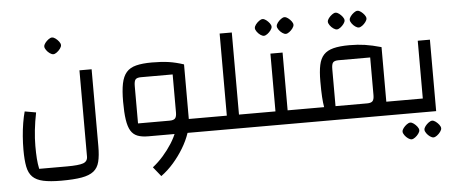

<svg xmlns="http://www.w3.org/2000/svg" viewBox="-58 -846 3003 1258"><g transform="rotate(-5 1443.0 -216.5)"><path d="M162 150H345Q422 150 451.5 139.5Q481 129 481 97V-470H561V36Q561 98 551 138Q541 178 513 200Q485 222 434 231Q383 240 300 240Q227 240 181.5 230Q136 220 111.5 195.5Q87 171 78.5 127.5Q70 84 70 16Q70 -26 73.5 -71.5Q77 -117 84 -159Q91 -201 100 -233L174 -220Q162 -161 156 -105.5Q150 -50 150 -1Q150 46 152.5 81.5Q155 117 162 150ZM320 -590Q310 -590 297 -599Q284 -608 274.5 -621.5Q265 -635 265 -645Q265 -656 274.5 -668.5Q284 -681 297 -690.5Q310 -700 320 -700Q331 -700 343.5 -690.5Q356 -681 365.5 -668.5Q375 -656 375 -645Q375 -635 365.5 -622Q356 -609 343 -599.5Q330 -590 320 -590Z M1137 -90H1297V0H1137ZM893 0Q850 0 822 -11Q794 -22 778 -48.5Q762 -75 755 -122Q748 -169 748 -240Q748 -313 757.5 -359.5Q767 -406 790 -432.5Q813 -459 854 -469.5Q895 -480 958 -480Q1022 -480 1069 -473Q1116 -466 1167 -449V-90L1130 0ZM1041 -90Q1067 -90 1077 -101Q1087 -112 1087 -140V-390H879Q852 -390 842.5 -379Q833 -368 833 -335V-90ZM955 267 905 205Q942 176 974.5 139Q1007 102 1032.5 62Q1058 22 1072.5 -17.5Q1087 -57 1087 -90H1167Q1167 -48 1150.5 1Q1134 50 1104.5 99Q1075 148 1037 191.5Q999 235 955 267Z M1497 -90H1617V0H1257V-90H1417V-630H1497Z M1817 -90H1937V0H1577V-90H1737V-470H1817ZM1705 -590Q1695 -590 1682 -599Q1669 -608 1659.5 -621.5Q1650 -635 1650 -645Q1650 -656 1659.5 -668.5Q1669 -681 1682 -690.5Q1695 -700 1705 -700Q1716 -700 1728.5 -690.5Q1741 -681 1750.5 -668.5Q1760 -656 1760 -645Q1760 -635 1750.5 -622Q1741 -609 1728 -599.5Q1715 -590 1705 -590ZM1849 -590Q1839 -590 1826 -599Q1813 -608 1803.5 -621.5Q1794 -635 1794 -645Q1794 -656 1803.5 -668.5Q1813 -681 1826 -690.5Q1839 -700 1849 -700Q1860 -700 1872.5 -690.5Q1885 -681 1894.5 -668.5Q1904 -656 1904 -645Q1904 -635 1894.5 -622Q1885 -609 1872 -599.5Q1859 -590 1849 -590Z M2466 -90H2586V0H2466ZM1897 -90H2057Q2052 -118 2049.5 -157Q2047 -196 2047 -260Q2047 -325 2056 -367.5Q2065 -410 2088 -434.5Q2111 -459 2152 -469.5Q2193 -480 2257 -480Q2312 -480 2359 -473Q2406 -466 2466 -449V0H1897ZM2340 -90Q2366 -90 2376 -101Q2386 -112 2386 -140V-388H2178Q2151 -388 2141.5 -377Q2132 -366 2132 -333V-90ZM2185 -590Q2175 -590 2162 -599Q2149 -608 2139.5 -621.5Q2130 -635 2130 -645Q2130 -656 2139.5 -668.5Q2149 -681 2162 -690.5Q2175 -700 2185 -700Q2196 -700 2208.5 -690.5Q2221 -681 2230.5 -668.5Q2240 -656 2240 -645Q2240 -635 2230.5 -622Q2221 -609 2208 -599.5Q2195 -590 2185 -590ZM2329 -590Q2319 -590 2306 -599Q2293 -608 2283.5 -621.5Q2274 -635 2274 -645Q2274 -656 2283.5 -668.5Q2293 -681 2306 -690.5Q2319 -700 2329 -700Q2340 -700 2352.5 -690.5Q2365 -681 2374.5 -668.5Q2384 -656 2384 -645Q2384 -635 2374.5 -622Q2365 -609 2352 -599.5Q2339 -590 2329 -590Z M2546 0V-90H2706V-470H2786V0ZM2610 170Q2600 170 2587 161Q2574 152 2564.5 138.5Q2555 125 2555 115Q2555 104 2564.5 91.5Q2574 79 2587 69.5Q2600 60 2610 60Q2621 60 2633.5 69.5Q2646 79 2655.5 91.5Q2665 104 2665 115Q2665 125 2655.5 138Q2646 151 2633 160.5Q2620 170 2610 170ZM2754 170Q2744 170 2731 161Q2718 152 2708.5 138.5Q2699 125 2699 115Q2699 104 2708.5 91.5Q2718 79 2731 69.5Q2744 60 2754 60Q2765 60 2777.5 69.5Q2790 79 2799.5 91.5Q2809 104 2809 115Q2809 125 2799.5 138Q2790 151 2777 160.5Q2764 170 2754 170Z"/></g></svg>

Font: Changa
Style: Regular
Weight: 400
Designer: Eduardo Rodriguez Tunni
Foundry: Eduardo Rodriguez Tunni
Version: Version 3.003